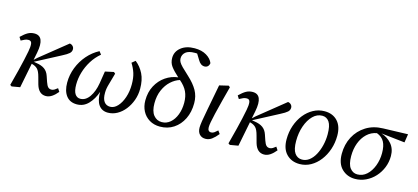

<svg xmlns="http://www.w3.org/2000/svg" viewBox="-61 -1218 3721 1709"><g transform="rotate(15 1799.5 -364.0)"><path d="M65 -1Q88 -88 102.5 -146Q117 -204 126.5 -247Q136 -290 144 -331Q153 -376 149.5 -403Q146 -430 120 -430Q101 -430 87 -423.5Q73 -417 52 -406L34 -435Q69 -469 96 -484Q123 -499 156 -499Q253 -499 222 -340L208 -270L235 -295L482 -494Q499 -492 510.5 -480Q522 -468 522 -451Q522 -429 504.5 -413Q487 -397 442 -374L214 -254L237 -250Q287 -243 316 -222Q345 -201 358 -161L375 -111Q386 -79 398 -67Q410 -55 429 -55Q443 -55 457 -63.5Q471 -72 484 -83L503 -54Q478 -23 451 -5Q424 13 395 13Q330 13 306 -68L288 -134Q275 -184 256 -203.5Q237 -223 205 -231L201 -232L156 -4L80 9Z M681 13Q617 13 583 -31.5Q549 -76 549 -153Q549 -224 575 -291Q601 -358 647.5 -411.5Q694 -465 755 -497L776 -470Q729 -431 696.5 -378.5Q664 -326 647.5 -269Q631 -212 631 -157Q631 -98 649 -70.5Q667 -43 698 -43Q747 -43 782 -93Q817 -143 830 -221L848 -334L927 -351L941 -339L912 -236Q905 -213 901.5 -193Q898 -173 898 -153Q897 -98 917 -70.5Q937 -43 973 -43Q1010 -43 1041 -76.5Q1072 -110 1090.5 -165Q1109 -220 1109 -285Q1109 -345 1095.5 -387.5Q1082 -430 1056 -471L1088 -497Q1135 -460 1163 -404Q1191 -348 1191 -266Q1191 -211 1173 -161Q1155 -111 1124 -71.5Q1093 -32 1052.5 -9.5Q1012 13 967 13Q912 13 882.5 -28Q853 -69 854 -148Q830 -78 786.5 -32.5Q743 13 681 13Z M1447 13Q1391 13 1349 -12.5Q1307 -38 1284.5 -81.5Q1262 -125 1262 -179Q1262 -256 1293.5 -315Q1325 -374 1377.5 -410Q1430 -446 1492 -453Q1443 -497 1419 -529.5Q1395 -562 1395 -607Q1395 -665 1442.5 -703Q1490 -741 1568 -741Q1633 -741 1677 -714.5Q1721 -688 1736 -649Q1733 -628 1721 -617.5Q1709 -607 1692 -607Q1656 -607 1632 -649L1600 -701Q1595 -702 1589.5 -702Q1584 -702 1578 -702Q1521 -702 1494.5 -679.5Q1468 -657 1468 -622Q1468 -605 1476.5 -589Q1485 -573 1507.5 -550Q1530 -527 1572 -489Q1631 -435 1660 -383.5Q1689 -332 1689 -267Q1689 -185 1658 -122Q1627 -59 1572.5 -23Q1518 13 1447 13ZM1347 -176Q1347 -103 1376.5 -66.5Q1406 -30 1452 -30Q1496 -30 1530 -59Q1564 -88 1583 -137.5Q1602 -187 1602 -247Q1602 -306 1581.5 -349.5Q1561 -393 1514 -433L1513 -434Q1470 -421 1432 -386.5Q1394 -352 1370.5 -298.5Q1347 -245 1347 -176Z M1866 13Q1832 13 1811.5 -9Q1791 -31 1791 -71Q1791 -91 1797 -131Q1803 -171 1818 -247L1862 -478L1946 -498L1959 -486L1925 -357Q1904 -276 1892 -224.5Q1880 -173 1874.5 -143Q1869 -113 1869 -95Q1869 -55 1901 -55Q1916 -55 1929.5 -64.5Q1943 -74 1959 -89L1979 -61Q1951 -26 1924.5 -6.5Q1898 13 1866 13Z M2076 -1Q2099 -88 2113.5 -146Q2128 -204 2137.5 -247Q2147 -290 2155 -331Q2164 -376 2160.5 -403Q2157 -430 2131 -430Q2112 -430 2098 -423.5Q2084 -417 2063 -406L2045 -435Q2080 -469 2107 -484Q2134 -499 2167 -499Q2264 -499 2233 -340L2219 -270L2246 -295L2493 -494Q2510 -492 2521.5 -480Q2533 -468 2533 -451Q2533 -429 2515.5 -413Q2498 -397 2453 -374L2225 -254L2248 -250Q2298 -243 2327 -222Q2356 -201 2369 -161L2386 -111Q2397 -79 2409 -67Q2421 -55 2440 -55Q2454 -55 2468 -63.5Q2482 -72 2495 -83L2514 -54Q2489 -23 2462 -5Q2435 13 2406 13Q2341 13 2317 -68L2299 -134Q2286 -184 2267 -203.5Q2248 -223 2216 -231L2212 -232L2167 -4L2091 9Z M2733 13Q2659 13 2612.5 -34.5Q2566 -82 2566 -170Q2566 -238 2586.5 -297.5Q2607 -357 2643 -402Q2679 -447 2727 -473Q2775 -499 2830 -499Q2905 -499 2949.5 -451.5Q2994 -404 2994 -317Q2994 -251 2974 -191.5Q2954 -132 2918.5 -86Q2883 -40 2835.5 -13.5Q2788 13 2733 13ZM2744 -31Q2781 -31 2811 -54Q2841 -77 2862.5 -116.5Q2884 -156 2896 -205.5Q2908 -255 2908 -307Q2908 -386 2884.5 -420.5Q2861 -455 2820 -455Q2772 -455 2734 -417Q2696 -379 2674 -316Q2652 -253 2652 -178Q2652 -101 2677 -66Q2702 -31 2744 -31Z M3244 13Q3172 13 3123 -34.5Q3074 -82 3074 -173Q3074 -260 3111 -330Q3148 -400 3215 -442Q3282 -484 3372 -486L3599 -493L3587 -415L3370 -439H3369Q3425 -422 3463.5 -377.5Q3502 -333 3502 -266Q3502 -210 3482 -160Q3462 -110 3426.5 -71Q3391 -32 3344 -9.5Q3297 13 3244 13ZM3160 -175Q3160 -100 3186.5 -65.5Q3213 -31 3254 -31Q3303 -31 3340 -64.5Q3377 -98 3398 -153Q3419 -208 3419 -271Q3419 -336 3398 -374.5Q3377 -413 3329 -431Q3277 -422 3239 -386Q3201 -350 3180.5 -295.5Q3160 -241 3160 -175Z"/></g></svg>

Font: Source Serif 4 SmText
Style: Italic
Weight: 400
Italic angle: -12°
Designer: Frank Grießhammer
Foundry: Adobe
Version: Version 4.005;hotconv 1.1.0;makeotfexe 2.6.0